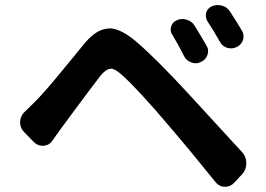

<svg xmlns="http://www.w3.org/2000/svg" viewBox="-20 -753 1027 741"><path d="M645.5 -618.2Q638.7 -627.9 638.7 -638.7Q638.7 -644.5 640.6 -650.4Q645.5 -668 662.1 -674.8Q672.9 -679.7 684.6 -679.7Q692.4 -679.7 701.2 -676.8Q720.7 -670.9 731.4 -653.3Q756.8 -612.3 777.3 -576.2Q783.2 -566.4 783.2 -555.7Q783.2 -547.9 780.3 -540Q773.4 -521.5 754.9 -513.7Q745.1 -508.8 735.4 -508.8Q726.6 -508.8 716.8 -512.7Q698.2 -519.5 689.5 -538.1Q667 -583 645.5 -618.2ZM781.2 -669.9Q774.4 -680.7 774.4 -692.4Q774.4 -697.3 775.4 -703.1Q780.3 -720.7 796.9 -728.5Q808.6 -733.4 820.3 -733.4Q828.1 -733.4 835.9 -731.4Q855.5 -726.6 867.2 -709Q892.6 -670.9 914.1 -633.8Q919.9 -624 919.9 -612.3Q919.9 -605.5 918 -598.6Q911.1 -580.1 893.6 -571.3Q882.8 -566.4 872.1 -566.4Q864.3 -566.4 856.4 -568.4Q836.9 -575.2 828.1 -592.8Q804.7 -634.8 781.2 -669.9ZM182.6 -210.9Q170.9 -192.4 148.4 -190.4Q145.5 -190.4 143.6 -190.4Q125 -190.4 111.3 -204.1L73.2 -243.2Q57.6 -258.8 57.6 -280.3Q57.6 -304.7 76.2 -322.3Q91.8 -336.9 115.2 -360.4Q130.9 -376 156.2 -404.8Q181.6 -433.6 201.2 -457.5Q220.7 -481.4 256.3 -524.4Q292 -567.4 306.6 -585.9Q352.5 -640.6 396.5 -642.6Q399.4 -643.6 401.4 -643.6Q444.3 -643.6 502.9 -594.7Q579.1 -530.3 707 -391.6Q906.2 -174.8 915 -165Q930.7 -147.5 930.7 -123Q930.7 -97.7 914.1 -80.1L884.8 -48.8Q870.1 -32.2 849.6 -32.2Q848.6 -32.2 846.7 -32.2Q824.2 -33.2 810.5 -51.8Q714.8 -170.9 631.8 -267.6Q583 -326.2 528.8 -384.8Q474.6 -443.4 448.2 -465.8Q422.9 -488.3 407.2 -488.3Q406.2 -488.3 405.3 -487.3Q388.7 -486.3 367.2 -460Q349.6 -437.5 322.3 -400.9Q294.9 -364.3 261.2 -318.8Q227.5 -273.4 214.8 -255.9Q200.2 -236.3 182.6 -210.9Z"/></svg>

Font: Gen Jyuu Gothic P Bold
Style: Bold
Weight: 700
Designer: [Source Han Sans]
Ryoko NISHIZUKA  (kana & ideographs); Paul D. Hunt (Latin, Greek & Cyrillic); Wenlong ZHANG  (bopomofo
Version: Version 1.002.20150607